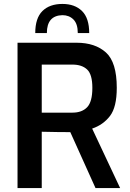

<svg xmlns="http://www.w3.org/2000/svg" viewBox="-20 -955 660 975"><path d="M69 -738H369Q463 -738 518 -688.5Q573 -639 573 -509Q573 -411 538.5 -366Q504 -321 448 -302L590 0H465L337 -284Q276 -284 192 -286V0H69ZM348 -383Q396 -383 422.5 -410.5Q449 -438 449 -509Q449 -577 422.5 -602Q396 -627 348 -627H192V-383ZM433 -787H375Q375 -834 353 -856Q331 -878 297 -878Q218 -876 218 -787H159Q159 -863 195.5 -899Q232 -935 297 -935Q360 -935 396.5 -899Q433 -863 433 -787Z"/></svg>

Font: Exo SemiBold
Style: Regular
Weight: 600
Designer: Natanael Gama
Foundry: Natanael Gama
Version: Version 1.500